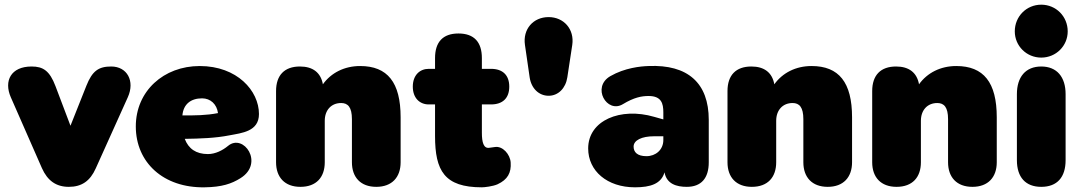

<svg xmlns="http://www.w3.org/2000/svg" viewBox="-20 -788 4615 820"><path d="M274 10C329 10 365 -15 389 -69L526 -373C557 -442 523 -504 455 -504C401 -504 374 -485 349 -422L281 -251L217 -420C192 -486 164 -504 115 -504C26 -504 -4 -442 26 -373L159 -70C183 -16 220 10 274 10Z M854 12C927 11 969 -3 1007 -27C1110 -91 1020 -220 954 -165C931 -146 900 -130 868 -130C817 -130 785 -153 769 -195C834 -196 900 -198 960 -210C1012 -220 1086 -226 1086 -301C1086 -400 993 -506 833 -506C679 -506 560 -399 560 -248C560 -94 678 15 854 12ZM759 -295C763 -343 795 -368 843 -368C879 -368 906 -343 911 -305C861 -295 813 -295 759 -295Z M1263 10C1331 10 1367 -31 1367 -95V-272C1367 -318 1395 -348 1437 -348C1466 -348 1483 -330 1483 -279V-95C1483 -31 1520 10 1587 10C1654 10 1691 -31 1691 -95V-287C1691 -436 1635 -506 1518 -506C1451 -506 1394 -477 1359 -428C1350 -478 1316 -504 1261 -504C1195 -504 1159 -467 1159 -399V-95C1159 -31 1196 10 1263 10Z M2038 12C2049 12 2085 8 2105 -1C2148 -21 2164 -50 2161 -94C2159 -128 2127 -166 2093 -160L2071 -157C2045 -152 2038 -181 2038 -221V-342H2077C2127 -342 2155 -369 2155 -418C2155 -467 2127 -494 2077 -494H2038V-540C2038 -608 2005 -645 1938 -645C1871 -645 1838 -608 1838 -540V-494H1811C1773 -494 1743 -467 1743 -418C1743 -369 1773 -342 1811 -342H1838V-207C1838 -59 1878 12 2038 12Z M2323 -379C2364 -379 2396 -411 2403 -458L2424 -596C2434 -663 2388 -715 2323 -715C2257 -715 2212 -663 2222 -596L2242 -458C2249 -410 2282 -379 2323 -379Z M2692 12C2758 12 2804 -3 2818 -52C2827 -2 2870 10 2913 10C2975 10 3007 -27 3007 -95V-276C3007 -434 2917 -513 2750 -506C2715 -505 2648 -498 2587 -463C2505 -416 2572 -302 2640 -343C2688 -372 2720 -378 2750 -378C2805 -378 2813 -346 2813 -308V-278L2774 -289C2630 -331 2492 -274 2492 -154C2492 -58 2573 12 2692 12ZM2686 -162C2686 -189 2721 -206 2773 -206H2813V-190C2813 -148 2780 -121 2741 -121C2702 -121 2686 -138 2686 -162Z M3191 10C3259 10 3295 -31 3295 -95V-272C3295 -318 3323 -348 3365 -348C3394 -348 3411 -330 3411 -279V-95C3411 -31 3448 10 3515 10C3582 10 3619 -31 3619 -95V-287C3619 -436 3563 -506 3446 -506C3379 -506 3322 -477 3287 -428C3278 -478 3244 -504 3189 -504C3123 -504 3087 -467 3087 -399V-95C3087 -31 3124 10 3191 10Z M3809 10C3877 10 3913 -31 3913 -95V-272C3913 -318 3941 -348 3983 -348C4012 -348 4029 -330 4029 -279V-95C4029 -31 4066 10 4133 10C4200 10 4237 -31 4237 -95V-287C4237 -436 4181 -506 4064 -506C3997 -506 3940 -477 3905 -428C3896 -478 3862 -504 3807 -504C3741 -504 3705 -467 3705 -399V-95C3705 -31 3742 10 3809 10Z M4427 10C4495 10 4531 -31 4531 -104V-386C4531 -459 4494 -504 4427 -504C4360 -504 4323 -459 4323 -386V-104C4323 -31 4360 10 4427 10ZM4427 -542C4490 -542 4540 -592 4540 -654C4540 -718 4490 -768 4427 -768C4364 -768 4314 -718 4314 -654C4314 -592 4364 -542 4427 -542Z"/></svg>

Font: SN Pro Black
Style: Regular
Weight: 900
Designer: Tobias Whetton
Foundry: Supernotes
Version: Version 1.001;Glyphs 3.2 (3249)